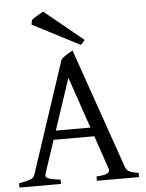

<svg xmlns="http://www.w3.org/2000/svg" viewBox="-57 -890 710 936"><g transform="rotate(-5 297.5 -422.0)"><path d="M370.1 -261.2 284.2 -512.2 200.7 -261.2ZM186 -217.3 131.8 -54.2Q127 -39.1 145 -32.2Q163.1 -25.4 203.1 -21V0H0V-21Q33.2 -26.9 52.7 -33.2Q72.3 -39.6 77.1 -54.2L258.8 -604Q270 -616.2 286.6 -626.2Q303.2 -636.2 315.9 -643.1L521 -54.2Q523.4 -47.4 527.8 -42Q532.2 -36.6 539.6 -32.7Q546.9 -28.8 558.1 -25.9Q569.3 -22.9 585 -21V0H378.9V-21Q417 -23.4 431.6 -30.8Q446.3 -38.1 440.9 -54.2L385.3 -217.3ZM378.9 -689.5Q372.1 -680.2 368.4 -675.5Q364.7 -670.9 356.9 -667.5L127.9 -786.1L131.8 -808.1Q135.3 -812 142.8 -816.9Q150.4 -821.8 159.2 -826.9Q168 -832 176.3 -836.7Q184.6 -841.3 189.9 -844.2Z"/></g></svg>

Font: Gentium Plus
Style: Regular
Weight: 400
Designer: J. Victor Gaultney, Annie Olsen, Iska Routamaa
Foundry: SIL International
Version: Version 1.510